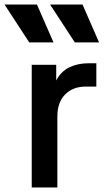

<svg xmlns="http://www.w3.org/2000/svg" viewBox="-74 -827 457 847"><path d="M66 0H179V-312Q179 -376 213.5 -410.5Q248 -445 304 -445H351V-548H318Q269 -548 232 -530Q195 -512 174 -472V-541H66ZM55 -640H162L89 -807H-54ZM256 -640H363L290 -807H147Z"/></svg>

Font: Custom Plus Jakarta Sans SemiBold
Style: Regular
Weight: 600
Designer: Gumpita Rahayu & FullSphere
Foundry: Tokotype & FullSphere
Version: Version 1.001;hotconv 1.0.117;makeotfexe 2.5.65602